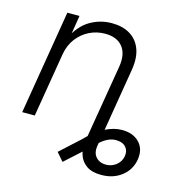

<svg xmlns="http://www.w3.org/2000/svg" viewBox="-109 -657 958 967"><g transform="rotate(15 370.0 -174.0)"><path d="M502 202.6Q452.6 202.6 424.1 182.1Q395.5 161.6 385.5 128.7Q375.5 95.7 381.3 58.6L405.8 -88.4H471.7L446.3 64.9Q439.9 104 459.5 125.2Q479 146.5 511.2 146.5Q542 146.5 565.2 127.9Q588.4 109.4 593.3 80.1Q597.7 53.2 582.8 34.7Q567.9 16.1 538.6 14.2Q518.6 12.2 499 19Q479.5 25.9 459 41.7Q438.5 57.6 415 83L297.4 189.5L260.7 147L362.8 53.7Q411.1 3.4 457.3 -20Q503.4 -43.5 546.4 -43.5Q605 -43.5 637.2 -9.3Q669.4 24.9 660.6 79.6Q651.9 134.3 608.4 168.5Q564.9 202.6 502 202.6ZM157.7 -335 102.1 0H36.6L126.5 -542.5H189.9L169.4 -416L158.2 -418Q191.9 -487.8 244.1 -518.8Q296.4 -549.8 357.4 -549.8Q413.6 -549.8 452.6 -526.4Q491.7 -502.9 508.5 -458Q525.4 -413.1 514.6 -348.1L457 0H391.1L449.2 -347.2Q460.4 -415 430.4 -452.4Q400.4 -489.7 338.9 -489.7Q294.9 -489.7 256.8 -470.9Q218.8 -452.1 192.4 -417.5Q166 -382.8 157.7 -335Z"/></g></svg>

Font: Inter 16pt Light
Style: Italic
Weight: 300
Italic angle: -9.3988°
Version: Version 4.001;git-66647c0bb